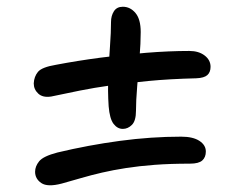

<svg xmlns="http://www.w3.org/2000/svg" viewBox="-20 -594 740 569"><path d="M163 -50Q121 -39 102.5 -51.5Q84 -64 84 -85Q84 -101 96 -116Q108 -131 150 -142Q242 -164 335 -176.5Q428 -189 517 -189Q552 -189 571 -176.5Q590 -164 590 -145Q590 -128 579.5 -118.5Q569 -109 543 -109Q485 -109 438.5 -105.5Q392 -102 353.5 -96Q315 -90 282.5 -82.5Q250 -75 221 -66.5Q192 -58 163 -50ZM132 -308Q107 -304 93.5 -316.5Q80 -329 80 -347Q81 -367 92.5 -381Q104 -395 146 -402Q209 -414 277 -423Q345 -432 413 -437.5Q481 -443 541 -443Q569 -443 586.5 -429.5Q604 -416 604 -396Q604 -380 594.5 -371.5Q585 -363 562 -362Q482 -360 420 -354Q358 -348 308.5 -341Q259 -334 216.5 -325.5Q174 -317 132 -308ZM344 -212Q328 -212 316.5 -227Q305 -242 302 -279Q299 -324 301 -370Q303 -416 306 -457.5Q309 -499 309 -529Q309 -547 317.5 -560.5Q326 -574 344 -574Q366 -574 381.5 -555.5Q397 -537 397 -499Q397 -466 393.5 -423Q390 -380 386.5 -337.5Q383 -295 383 -266Q383 -236 371 -224Q359 -212 344 -212Z"/></svg>

Font: Shantell Sans Light
Style: Regular
Weight: 400
Version: Version 1.011;[c5ecc13dd]